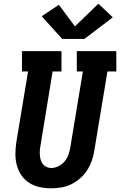

<svg xmlns="http://www.w3.org/2000/svg" viewBox="-20 -1012 650 1040"><path d="M256 8Q224 8 193 1Q162 -6 137 -22.5Q112 -39 95 -64Q78 -89 70.5 -119Q63 -149 63.5 -181Q64 -213 69 -245L132 -625H99V-735H313V-625H265L200 -227Q197 -213 196 -199Q195 -185 196 -172Q197 -159 200.5 -146Q204 -133 212 -123Q220 -113 232 -107.5Q244 -102 258 -102Q278 -102 297.5 -112Q317 -122 330.5 -138.5Q344 -155 351 -175Q358 -195 361 -215L429 -625H396V-735H610V-625H562L491 -197Q487 -169 477.5 -142Q468 -115 452.5 -90.5Q437 -66 414 -46Q391 -26 365 -13.5Q339 -1 311 3.5Q283 8 256 8ZM317 -801 206 -924 299 -986 386 -869 513 -992 591 -918 437 -801Z"/></svg>

Font: Iosevka Etoile XBdObl
Style: Regular
Weight: 800
Italic angle: -9°
Designer: Belleve Invis
Foundry: Belleve Invis
Version: Version 15.5.2; ttfautohint (v1.8.4)